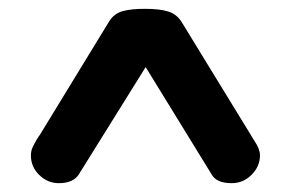

<svg xmlns="http://www.w3.org/2000/svg" viewBox="-20 -734 658 435"><path d="M569 -382Q569 -357 550 -338Q531 -319 505 -319Q471 -319 460 -338L310 -582L158 -338Q145 -319 113 -319Q88 -319 69 -337.5Q50 -356 50 -382Q50 -392 54 -400.5Q58 -409 63 -417.5Q68 -426 70 -428L227 -685Q238 -703 257 -708.5Q276 -714 308 -714Q342 -714 361 -708Q380 -702 391 -685L549 -427Q551 -423 557 -414Q563 -405 566 -397Q569 -389 569 -382Z"/></svg>

Font: Quicksand
Style: Bold
Weight: 700
Version: Version 3.000